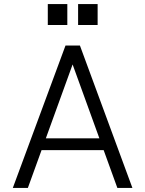

<svg xmlns="http://www.w3.org/2000/svg" viewBox="-20 -924 714 944"><path d="M43 0 302 -700H373L631 0H557L320 -654H354L117 0ZM163 -186 184 -244H490L511 -186ZM364 -801V-904H460V-801ZM215 -801V-904H311V-801Z"/></svg>

Font: Host Grotesk Light
Style: Regular
Weight: 300
Designer: Doukan Karapınar
Foundry: Element Type
Version: Version 1.003